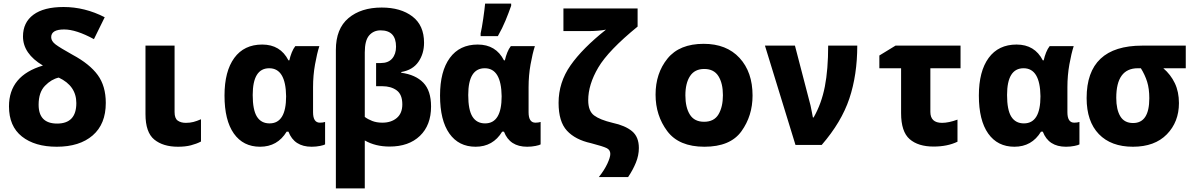

<svg xmlns="http://www.w3.org/2000/svg" viewBox="-20 -807 6640 1069"><path d="M296 10Q423 10 496 -53Q569 -116 569 -234Q569 -328 524 -389.5Q479 -451 384 -502Q314 -541 289.5 -559.5Q265 -578 265 -600Q265 -643 337 -643Q404 -643 503 -589L563 -711Q452 -768 334 -768Q224 -768 166 -725Q108 -682 108 -604Q108 -508 219 -442Q30 -386 30 -215Q30 -104 102 -47Q174 10 296 10ZM298 -119Q195 -119 195 -224Q195 -293 230.5 -329.5Q266 -366 307 -375Q405 -329 405 -233Q405 -119 298 -119Z M971 10Q1012 10 1043 2Q1074 -6 1099 -19V-143Q1076 -133 1057 -128Q1038 -123 1015 -123Q987 -123 969.5 -135.5Q952 -148 952 -183V-553H790V-172Q790 -70 839 -30Q888 10 971 10Z M1428 10Q1525 10 1576 -74H1586Q1618 10 1715 10Q1740 10 1762 5.5Q1784 1 1790 -3V-128Q1778 -124 1761 -124Q1723 -124 1723 -182V-322Q1723 -387 1734 -448.5Q1745 -510 1758 -550H1624Q1613 -536 1604.5 -515Q1596 -494 1591 -471H1586Q1541 -559 1440 -559Q1339 -559 1284.5 -484.5Q1230 -410 1230 -275Q1230 -137 1282 -63.5Q1334 10 1428 10ZM1387 -278Q1387 -427 1479 -427Q1571 -427 1573 -271Q1573 -120 1481 -120Q1434 -120 1410.5 -157.5Q1387 -195 1387 -278Z M1850 242H2011V-25Q2070 9 2149 9Q2256 9 2318 -50.5Q2380 -110 2380 -214Q2380 -302 2337 -346.5Q2294 -391 2214 -402V-406Q2278 -417 2309.5 -462.5Q2341 -508 2341 -569Q2341 -666 2276 -715.5Q2211 -765 2105 -765Q1990 -765 1920 -706Q1850 -647 1850 -529ZM2109 -124Q2077 -124 2052.5 -133.5Q2028 -143 2011 -156V-515Q2011 -582 2035.5 -610Q2060 -638 2099 -638Q2185 -638 2185 -547Q2185 -506 2163.5 -481Q2142 -456 2100 -456H2074V-327H2109Q2157 -327 2188.5 -304Q2220 -281 2220 -226Q2220 -176 2189 -150Q2158 -124 2109 -124Z M2628 10Q2725 10 2776 -74H2786Q2818 10 2915 10Q2940 10 2962 5.5Q2984 1 2990 -3V-128Q2978 -124 2961 -124Q2923 -124 2923 -182V-322Q2923 -387 2934 -448.5Q2945 -510 2958 -550H2824Q2813 -536 2804.5 -515Q2796 -494 2791 -471H2786Q2741 -559 2640 -559Q2539 -559 2484.5 -484.5Q2430 -410 2430 -275Q2430 -137 2482 -63.5Q2534 10 2628 10ZM2587 -278Q2587 -427 2679 -427Q2771 -427 2773 -271Q2773 -120 2681 -120Q2634 -120 2610.5 -157.5Q2587 -195 2587 -278ZM2656 -606H2752Q2777 -650 2794.5 -692.5Q2812 -735 2826 -775V-787H2681Q2678 -755 2670.5 -703Q2663 -651 2656 -621Z M3314 179H3477Q3504 139 3520.5 98.5Q3537 58 3537 17Q3537 -45 3499 -76.5Q3461 -108 3391 -123Q3320 -140 3287.5 -164.5Q3255 -189 3255 -249Q3255 -336 3311 -431Q3367 -526 3530 -659V-760H3117V-634H3260Q3282 -634 3308 -636Q3334 -638 3354 -642Q3223 -538 3156.5 -443Q3090 -348 3090 -234Q3090 -130 3136.5 -79.5Q3183 -29 3270 -10Q3339 8 3358.5 18Q3378 28 3378 50Q3378 69 3361.5 104.5Q3345 140 3314 179Z M3902 10Q4046 10 4108 -76Q4170 -162 4170 -275Q4170 -406 4097.5 -484.5Q4025 -563 3898 -563Q3763 -563 3696.5 -481Q3630 -399 3630 -280Q3630 -164 3695 -77Q3760 10 3902 10ZM3900 -129Q3846 -129 3821 -169Q3796 -209 3796 -276Q3796 -344 3822 -383.5Q3848 -423 3901 -423Q3955 -423 3980 -383Q4005 -343 4005 -277Q4005 -212 3980.5 -170.5Q3956 -129 3900 -129Z M4409 0H4555Q4665 -127 4709 -258.5Q4753 -390 4753 -553H4591Q4591 -420 4572.5 -325Q4554 -230 4510 -153H4506Q4503 -166 4500 -184Q4497 -202 4493 -219L4406 -553H4239Z M5178 9Q5255 9 5311 -18V-141Q5262 -123 5225 -123Q5160 -123 5160 -184V-427H5328V-553H4966L4876 -498V-427H4997V-177Q4997 -74 5044.5 -32.5Q5092 9 5178 9Z M5628 10Q5725 10 5776 -74H5786Q5818 10 5915 10Q5940 10 5962 5.5Q5984 1 5990 -3V-128Q5978 -124 5961 -124Q5923 -124 5923 -182V-322Q5923 -387 5934 -448.5Q5945 -510 5958 -550H5824Q5813 -536 5804.5 -515Q5796 -494 5791 -471H5786Q5741 -559 5640 -559Q5539 -559 5484.5 -484.5Q5430 -410 5430 -275Q5430 -137 5482 -63.5Q5534 10 5628 10ZM5587 -278Q5587 -427 5679 -427Q5771 -427 5773 -271Q5773 -120 5681 -120Q5634 -120 5610.5 -157.5Q5587 -195 5587 -278Z M6288 10Q6409 10 6476.5 -59Q6544 -128 6544 -233Q6544 -296 6521 -344Q6498 -392 6457 -427H6582V-553H6340Q6030 -553 6030 -261Q6030 -131 6098 -60.5Q6166 10 6288 10ZM6289 -122Q6240 -122 6217.5 -159.5Q6195 -197 6195 -262Q6195 -427 6315 -427H6332Q6355 -390 6367 -351.5Q6379 -313 6379 -260Q6379 -122 6289 -122Z"/></svg>

Font: Noto Sans Mono Extra
Style: Regular
Weight: 800
Designer: Monotype Design Team
Foundry: Monotype Imaging Inc.
Version: Version 1.900